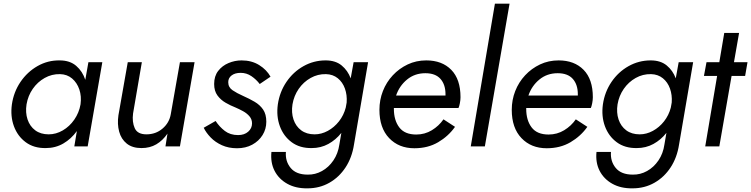

<svg xmlns="http://www.w3.org/2000/svg" viewBox="-20 -800 4104 1049"><path d="M45 -230Q55 -298 92 -352.5Q129 -407 185 -439Q241 -471 306 -470Q362 -470 396.5 -440Q431 -410 446 -364L463 -460H539L459 0H386L400 -84Q369 -41 326 -16Q283 9 230 9Q165 10 120.5 -23Q76 -56 56 -110.5Q36 -165 45 -230ZM125 -230Q118 -185 130.5 -147.5Q143 -110 172.5 -88Q202 -66 246 -66Q286 -66 323 -87.5Q360 -109 386 -146.5Q412 -184 420 -230Q426 -274 413.5 -311Q401 -348 374 -371Q347 -394 308 -395Q263 -396 224 -374Q185 -352 159 -314.5Q133 -277 125 -230Z M707 -180Q701 -134 716 -100Q731 -66 780 -66Q831 -66 868 -97.5Q905 -129 913 -176L963 -460H1043L963 0H884L895 -70Q869 -32 834 -11.5Q799 9 753 9Q703 9 672.5 -15.5Q642 -40 631 -81Q620 -122 627 -170L678 -460H755Z M1158 -139Q1179 -107 1208.5 -84.5Q1238 -62 1281 -62Q1315 -62 1336 -80.5Q1357 -99 1357 -126Q1357 -148 1343 -164.5Q1329 -181 1308 -192.5Q1287 -204 1266 -213Q1240 -223 1213 -238.5Q1186 -254 1168 -278.5Q1150 -303 1150 -341Q1150 -384 1172 -412.5Q1194 -441 1228.5 -455.5Q1263 -470 1300 -470Q1355 -470 1396 -444.5Q1437 -419 1458 -381L1399 -341Q1380 -366 1353.5 -384Q1327 -402 1295 -402Q1264 -402 1245.5 -388Q1227 -374 1227 -351Q1227 -323 1250.5 -307Q1274 -291 1308 -276Q1342 -261 1371 -244Q1400 -227 1417.5 -201.5Q1435 -176 1435 -135Q1435 -95 1414.5 -62Q1394 -29 1358 -9.5Q1322 10 1275 10Q1229 10 1192.5 -6.5Q1156 -23 1131 -49Q1106 -75 1093 -102Z M1463 30H1542Q1538 81 1568 117.5Q1598 154 1661 154Q1702 155 1739 134.5Q1776 114 1801.5 76.5Q1827 39 1834 -10L1845 -74Q1815 -36 1774 -13.5Q1733 9 1683 9Q1618 10 1573.5 -23Q1529 -56 1509 -110.5Q1489 -165 1498 -230Q1508 -298 1545 -352.5Q1582 -407 1638 -438.5Q1694 -470 1759 -470Q1813 -470 1846.5 -442.5Q1880 -415 1896 -372L1912 -460H1991L1914 -10Q1903 61 1868 114.5Q1833 168 1779.5 198.5Q1726 229 1660 229Q1596 230 1549.5 204Q1503 178 1480 133Q1457 88 1463 30ZM1578 -230Q1571 -185 1583.5 -147.5Q1596 -110 1625.5 -88Q1655 -66 1699 -66Q1736 -66 1771 -85Q1806 -104 1832 -137Q1858 -170 1869 -212L1874 -240Q1877 -281 1864.5 -316Q1852 -351 1825.5 -372.5Q1799 -394 1761 -395Q1716 -396 1677 -374Q1638 -352 1612 -314.5Q1586 -277 1578 -230Z M2244 10Q2159 10 2106 -45.5Q2053 -101 2053 -200Q2053 -254 2072 -302.5Q2091 -351 2126 -388.5Q2161 -426 2207.5 -448Q2254 -470 2309 -470Q2395 -470 2445.5 -418.5Q2496 -367 2496 -269Q2496 -254 2492.5 -236Q2489 -218 2485 -210H2132Q2132 -208 2132 -205Q2132 -143 2161.5 -104Q2191 -65 2254 -65Q2301 -65 2339.5 -88.5Q2378 -112 2403 -148L2466 -107Q2430 -56 2374 -23Q2318 10 2244 10ZM2304 -400Q2246 -400 2204 -365.5Q2162 -331 2144 -278H2414Q2414 -281 2414 -285Q2414 -338 2386.5 -369Q2359 -400 2304 -400Z M2684 -780H2764L2629 0H2552Z M2967 10Q2882 10 2829 -45.5Q2776 -101 2776 -200Q2776 -254 2795 -302.5Q2814 -351 2849 -388.5Q2884 -426 2930.5 -448Q2977 -470 3032 -470Q3118 -470 3168.5 -418.5Q3219 -367 3219 -269Q3219 -254 3215.5 -236Q3212 -218 3208 -210H2855Q2855 -208 2855 -205Q2855 -143 2884.5 -104Q2914 -65 2977 -65Q3024 -65 3062.5 -88.5Q3101 -112 3126 -148L3189 -107Q3153 -56 3097 -23Q3041 10 2967 10ZM3027 -400Q2969 -400 2927 -365.5Q2885 -331 2867 -278H3137Q3137 -281 3137 -285Q3137 -338 3109.5 -369Q3082 -400 3027 -400Z M3239 30H3318Q3314 81 3344 117.5Q3374 154 3437 154Q3478 155 3515 134.5Q3552 114 3577.5 76.5Q3603 39 3610 -10L3621 -74Q3591 -36 3550 -13.5Q3509 9 3459 9Q3394 10 3349.5 -23Q3305 -56 3285 -110.5Q3265 -165 3274 -230Q3284 -298 3321 -352.5Q3358 -407 3414 -438.5Q3470 -470 3535 -470Q3589 -470 3622.5 -442.5Q3656 -415 3672 -372L3688 -460H3767L3690 -10Q3679 61 3644 114.5Q3609 168 3555.5 198.5Q3502 229 3436 229Q3372 230 3325.5 204Q3279 178 3256 133Q3233 88 3239 30ZM3354 -230Q3347 -185 3359.5 -147.5Q3372 -110 3401.5 -88Q3431 -66 3475 -66Q3512 -66 3547 -85Q3582 -104 3608 -137Q3634 -170 3645 -212L3650 -240Q3653 -281 3640.5 -316Q3628 -351 3601.5 -372.5Q3575 -394 3537 -395Q3492 -396 3453 -374Q3414 -352 3388 -314.5Q3362 -277 3354 -230Z M3840 -460H3910L3937 -620H4018L3990 -460H4064L4051 -385H3977L3910 0H3833L3898 -385H3826Z"/></svg>

Font: Jost*
Style: Italic
Weight: 400
Italic angle: -10°
Version: Version 3.7